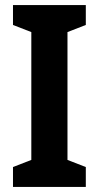

<svg xmlns="http://www.w3.org/2000/svg" viewBox="-20 -734 389 754"><path d="M317 0H31V-78L103 -106V-608L31 -636V-714H317V-636L245 -608V-106L317 -78Z"/></svg>

Font: Noto Sans Myanmar UI Condensed
Style: Bold
Weight: 700
Width: 3
Designer: Monotype Design Team
Foundry: Monotype Imaging Inc.
Version: Version 2.103; ttfautohint (v1.8.4.7-5d5b)